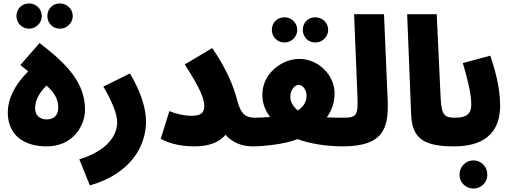

<svg xmlns="http://www.w3.org/2000/svg" viewBox="-20 -842 2967 1111"><path d="M326 -676C367 -676 401 -709 401 -749C401 -791 367 -822 326 -822C285 -822 254 -791 254 -749C254 -709 285 -676 326 -676ZM148 -676C188 -676 222 -709 222 -749C222 -791 188 -822 148 -822C107 -822 75 -791 75 -749C75 -709 107 -676 148 -676ZM250 5C405 5 472 -118 472 -207C472 -359 373 -468 209 -593L98 -466L143 -429C61 -347 25 -265 25 -192C25 -62 116 5 250 5ZM251 -151C210 -151 183 -174 183 -216C183 -256 203 -302 249 -347C306 -297 317 -257 317 -217C317 -184 299 -151 251 -151Z M500 231C740 162 825 1 825 -140C825 -224 787 -324 732 -417L578 -341C626 -260 658 -184 658 -135C658 -64 609 27 439 80Z M1089 -172C1046 -172 999 -183 960 -199L910 -39C968 -6 1043 5 1106 5C1192 5 1250 -20 1285 -62C1326 -15 1382 5 1444 5C1506 5 1539 -29 1539 -80C1539 -124 1513 -161 1454 -161C1401 -161 1372 -183 1352 -264C1332 -341 1292 -442 1208 -564L1049 -469C1144 -324 1162 -265 1162 -229C1162 -187 1140 -172 1089 -172Z M1804 -596C1845 -596 1879 -629 1879 -669C1879 -711 1845 -742 1804 -742C1763 -742 1732 -711 1732 -669C1732 -629 1763 -596 1804 -596ZM1626 -596C1666 -596 1700 -629 1700 -669C1700 -711 1666 -742 1626 -742C1585 -742 1553 -711 1553 -669C1553 -629 1585 -596 1626 -596ZM1444 5C1495 5 1626 -6 1702 -37C1769 -11 1871 5 1962 5C2022 5 2056 -30 2056 -80C2056 -124 2030 -161 1972 -161C1940 -161 1905 -161 1871 -163C1898 -200 1916 -246 1916 -303C1916 -403 1827 -501 1712 -501C1607 -501 1498 -413 1498 -295C1498 -244 1514 -204 1543 -165C1508 -162 1475 -161 1454 -161ZM1660 -282C1660 -324 1687 -351 1709 -351C1732 -351 1754 -321 1754 -288C1754 -257 1739 -226 1703 -203C1671 -230 1660 -258 1660 -282Z M1962 5C2207 5 2230 -108 2223 -270L2202 -760H2029L2048 -292C2053 -178 2045 -161 1972 -161Z M2604 5C2665 5 2698 -29 2698 -80C2698 -124 2672 -161 2614 -161C2556 -161 2535 -171 2530 -271L2507 -760H2336L2359 -181C2364 -53 2417 5 2604 5Z M2604 5C2713 5 2874 -22 2874 -233C2874 -338 2841 -450 2817 -520L2658 -477C2679 -408 2707 -304 2707 -239C2707 -182 2679 -161 2614 -161ZM2720 249C2765 249 2800 213 2800 169C2800 123 2765 86 2720 86C2674 86 2639 123 2639 169C2639 213 2674 249 2720 249Z"/></svg>

Font: Noto Sans Arabic UI SmCn Bk
Style: Regular
Weight: 900
Width: 4
Designer: Monotype Design Team, Nadine Chahine and Nizar Qandah
Foundry: Monotype Imaging Inc.
Version: Version 2.010